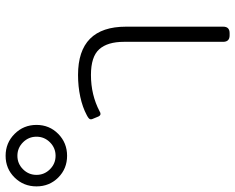

<svg xmlns="http://www.w3.org/2000/svg" viewBox="-310 -741 838 684"><g transform="rotate(-90 109.0 -399.0)"><path d="M-213 -688Q-213 -734 -181.5 -766Q-150 -798 -104 -798Q-58 -798 -26 -766Q6 -734 6 -688Q6 -642 -26 -610.5Q-58 -579 -104 -579Q-150 -579 -181.5 -610.5Q-213 -642 -213 -688ZM-36 -688Q-36 -716 -56 -736Q-76 -756 -104 -756Q-132 -756 -152 -736Q-172 -716 -172 -688Q-172 -660 -152 -640Q-132 -620 -104 -620Q-76 -620 -56 -640Q-36 -660 -36 -688ZM302 -23V-376Q302 -435 275.5 -464.5Q249 -494 184 -494Q113 -494 54 -463Q50 -460 45 -460Q38 -460 34 -472L27 -489Q26 -491 26 -495Q26 -499 30.5 -502.5Q35 -506 41 -509Q69 -524 106 -532Q143 -540 184 -540Q356 -540 356 -369V-23Q356 0 333 0H325Q302 0 302 -23Z"/></g></svg>

Font: Mitr ExtraLight
Style: Regular
Weight: 275
Designer: Thanarat Vachiruckul
Foundry: Cadson Demak Co.,Ltd.
Version: Version 1.001